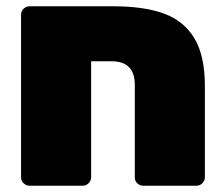

<svg xmlns="http://www.w3.org/2000/svg" viewBox="-20 -591 713 611"><path d="M47 -27V-544Q47 -555 55 -563Q63 -571 74 -571H340Q439 -571 502.5 -547.5Q566 -524 599 -468.5Q632 -413 632 -317V-27Q632 -16 624 -8Q616 0 605 0H436Q425 0 417 -7.5Q409 -15 409 -26V-321Q409 -396 335 -396H270V-27Q270 -16 262 -8Q254 0 243 0H74Q63 0 55 -8Q47 -16 47 -27Z"/></svg>

Font: Rubik
Style: Regular
Weight: 900
Designer: Hubert & Fischer
Foundry: Hubert & Fischer
Version: Version 1.100